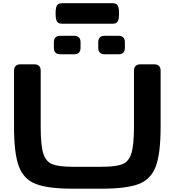

<svg xmlns="http://www.w3.org/2000/svg" viewBox="-20 -1146 1075 1182"><path d="M66.4 -365.2V-710.9Q66.4 -730 76.4 -740Q86.4 -750 105.5 -750H191.4Q210.4 -750 220.5 -740Q230.5 -730 230.5 -710.9V-365.2Q230.5 -251.9 246.4 -201.3Q262.4 -150.8 302 -135.1Q341.5 -119.3 429.2 -119.3H606Q693.7 -119.3 733.2 -135.1Q772.8 -150.8 788.7 -201.3Q804.7 -251.9 804.7 -365.2V-710.9Q804.7 -730 814.7 -740Q824.7 -750 843.8 -750H929.7Q948.7 -750 958.7 -740Q968.8 -730 968.8 -710.9V-365.2Q968.8 -200.7 939 -121.3Q909.2 -42 834.2 -13.2Q759.3 15.6 606 15.6H429.2Q275.9 15.6 200.9 -13.2Q126 -42 96.2 -121.3Q66.4 -200.7 66.4 -365.2ZM623.8 -925.6H709.8Q728.8 -925.6 738.8 -915.6Q748.8 -905.6 748.8 -886.5V-851Q748.8 -831.9 738.8 -821.9Q728.8 -811.9 709.8 -811.9H623.8Q604.8 -811.9 594.8 -821.9Q584.8 -831.9 584.8 -851V-886.5Q584.8 -905.6 594.8 -915.6Q604.8 -925.6 623.8 -925.6ZM350.8 -925.6H436.7Q455.8 -925.6 465.8 -915.6Q475.8 -905.6 475.8 -886.5V-851Q475.8 -831.9 465.8 -821.9Q455.8 -811.9 436.7 -811.9H350.8Q331.7 -811.9 321.7 -821.9Q311.7 -831.9 311.7 -851V-886.5Q311.7 -905.6 321.7 -915.6Q331.7 -925.6 350.8 -925.6ZM361.3 -1126.2H673.8Q689.2 -1126.2 697.7 -1119.7Q706.2 -1113.3 709.5 -1100.1Q712.9 -1086.9 712.9 -1063.1Q712.9 -1039.3 709.5 -1026.1Q706.2 -1012.9 697.7 -1006.4Q689.2 -1000 673.8 -1000H361.3Q346 -1000 337.5 -1006.4Q329 -1012.9 325.6 -1026.1Q322.3 -1039.3 322.3 -1063.1Q322.3 -1086.9 325.6 -1100.1Q329 -1113.3 337.5 -1119.7Q346 -1126.2 361.3 -1126.2Z"/></svg>

Font: Gyrochrome
Style: Regular
Weight: 400
Designer: David Moles
Foundry: David Moles
Version: Version 1.005;Glyphs 3.2.3 (3260)